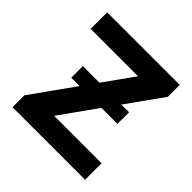

<svg xmlns="http://www.w3.org/2000/svg" viewBox="-188 -885 1042 1042"><g transform="rotate(45 333.5 -363.5)"><path d="M55.4 0V-91.3L418.3 -600.5H54.7V-727.3H611.5V-636L248.2 -126.8H612.2V0ZM167.6 -338.8V-427.9H522V-338.8Z"/></g></svg>

Font: Inter Zeller
Style: Bold
Weight: 700
Designer: Rasmus Andersson; Joe Bland
Foundry: zeller
Version: Version 3.015;git-dec3a8cb1